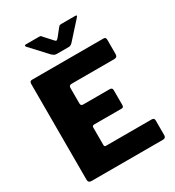

<svg xmlns="http://www.w3.org/2000/svg" viewBox="-222 -1084 1106 1213"><g transform="rotate(-30 331.5 -477.5)"><path d="M61 -721Q61 -742 78 -742H601Q617 -742 617 -723V-619Q617 -595 594 -595H284Q263 -595 263 -577V-464Q263 -445 279 -445H474Q493 -445 493 -427V-316Q493 -310 489.5 -305.5Q486 -301 477 -301H278Q263 -301 263 -287V-160Q263 -147 274 -147H607Q627 -147 627 -130V-20Q627 -12 622 -6Q617 0 606 0H85Q61 0 61 -23V-721ZM395 -946Q400 -953 406 -954Q412 -955 420 -955H517Q535 -955 518 -938L409 -817Q404 -813 398.5 -809Q393 -805 383 -805H298Q285 -805 278 -809Q271 -813 264 -819L154 -938Q147 -945 147.5 -950Q148 -955 156 -955H247Q256 -955 261 -954.5Q266 -954 271 -946L320 -892Q331 -878 336.5 -879Q342 -880 352 -892Z"/></g></svg>

Font: Libre Franklin Thin ExtraBold
Style: Regular
Weight: 800
Version: Version 3.000